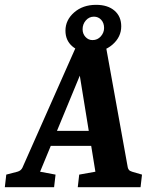

<svg xmlns="http://www.w3.org/2000/svg" viewBox="-36 -775 633 795"><path d="M158 -233H377L391 -171H135ZM493 -82Q494 -77 497.5 -72Q501 -67 511 -64L552 -52L546 0H286L292 -52L359 -64L284 -526H321L130 -64L194 -52L188 0H-16L-10 -52L36 -64Q51 -68 57 -81L276 -575H404ZM339 -559Q291 -559 263 -583.5Q235 -608 235 -648Q235 -692 271 -723.5Q307 -755 362 -755Q410 -755 438 -731Q466 -707 466 -666Q466 -622 430 -590.5Q394 -559 339 -559ZM347 -609Q368 -609 381.5 -624.5Q395 -640 395 -659Q395 -680 383 -693Q371 -706 353 -706Q333 -706 319.5 -690.5Q306 -675 306 -654Q306 -635 318 -622Q330 -609 347 -609Z"/></svg>

Font: Yrsa
Style: Italic
Weight: 400
Italic angle: -7.10001°
Designer: Anna Giedrys (Yrsa+Rasa design), David Brezina (Yrsa art-direction, Rasa art-direction, design)
Foundry: Rosetta Type Foundry
Version: Version 2.004